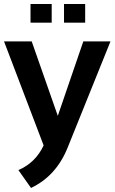

<svg xmlns="http://www.w3.org/2000/svg" viewBox="-20 -718 568 952"><path d="M0 -512.7H137.2L266.6 -143.6L393.1 -512.7H527.8L314.9 15.1Q258.3 154.8 133.8 213.9L71.3 125.5Q157.2 87.9 196.3 2.9ZM402.3 -698.2V-605.5H297.4V-698.2ZM236.3 -698.2V-605.5H131.3V-698.2Z"/></svg>

Font: SansationBold
Style: Bold
Weight: 700
Designer: Bernd Montag
Version: Version 1.301